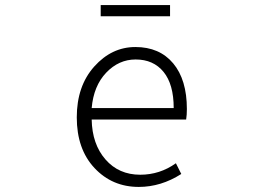

<svg xmlns="http://www.w3.org/2000/svg" viewBox="-20 -735 1040 768"><path d="M535.2 12.7Q428.7 12.7 357.9 -63Q287.1 -138.7 287.1 -265.6Q287.1 -390.6 356.9 -468.8Q426.8 -546.9 521.5 -546.9Q618.2 -546.9 672.9 -481.4Q727.5 -416 727.5 -298.8Q727.5 -275.4 724.6 -256.8H346.7Q348.6 -158.2 401.9 -97.2Q455.1 -36.1 541 -36.1Q619.1 -36.1 683.6 -82L705.1 -39.1Q624 12.7 535.2 12.7ZM346.7 -302.7H674.8Q674.8 -397.5 634.3 -447.3Q593.8 -497.1 522.5 -497.1Q455.1 -497.1 404.8 -444.3Q354.5 -391.6 346.7 -302.7ZM382.8 -669.9V-714.8H660.2V-669.9Z"/></svg>

Font: Gen Shin Gothic Monospace Light
Style: Regular
Weight: 300
Designer: [Source Han Sans]
Ryoko NISHIZUKA  (kana & ideographs); Paul D. Hunt (Latin, Greek & Cyrillic); Wenlong ZHANG  (bopomofo
Version: Version 1.002.20150607